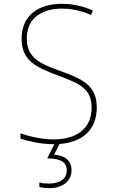

<svg xmlns="http://www.w3.org/2000/svg" viewBox="-20 -744 603 1004"><path d="M260 10H264L227 84C296 85 329 103 329 147C329 191 294 216 234 216C221 216 203 215 186 210V234C201 238 220 240 237 240C308 240 354 203 354 146C354 96 319 68 263 65L291 9C409 0 486 -63 486 -182C486 -301 407 -332 290 -375C194 -410 120 -439 120 -543C120 -653 204 -699 304 -699C345 -699 397 -692 455 -666L466 -689C413 -713 357 -724 304 -724C184 -724 93 -667 93 -541C93 -426 169 -393 276 -352C392 -309 459 -283 459 -181C459 -68 376 -15 260 -15C202 -15 136 -29 87 -47V-19C132 -5 194 10 260 10Z"/></svg>

Font: Noto Sans Mono SemiCondensed Thin
Style: Regular
Weight: 100
Width: 4
Designer: Monotype Design Team
Foundry: Monotype Imaging Inc.
Version: Version 2.014